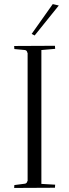

<svg xmlns="http://www.w3.org/2000/svg" viewBox="-20 -926 342 947"><path d="M115.2 -33.2H116.2V-665H115.2Q113.3 -677.7 103 -679.2L50.8 -684.1Q50.8 -687 50.3 -691.9Q49.8 -696.8 49.8 -699.2L251 -700.2Q251 -699.2 251.5 -692.4Q252 -685.5 252 -685.1L184.1 -679.2V-19L252 -15.1Q252 -14.6 251.5 -7.6Q251 -0.5 251 0L49.8 1Q49.8 -1.5 50.3 -6.1Q50.8 -10.7 50.8 -13.2L103 -20Q112.8 -21.5 115.2 -33.2ZM240.2 -905.8 270 -898.9 150.9 -751 136.2 -758.8Z"/></svg>

Font: Antic Didone
Style: Regular
Weight: 400
Designer: Santiago Orozco
Foundry: Santiago Orozco
Version: Version 2.000